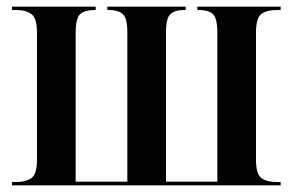

<svg xmlns="http://www.w3.org/2000/svg" viewBox="-20 -556 879 576"><path d="M16 0V-10H28Q58 -10 74.5 -22Q91 -34 91 -77V-458Q91 -501 74.5 -513.5Q58 -526 28 -526H16V-536H267V-526H263Q235 -526 221 -514Q207 -502 207 -458V-11H362V-459Q362 -502 348 -514Q334 -526 307 -526H302V-536H537V-526H533Q505 -526 491.5 -514Q478 -502 478 -458V-11H632V-458Q632 -502 618.5 -514Q605 -526 577 -526H572V-536H822V-526H811Q780 -526 764 -514Q748 -502 748 -458V-77Q748 -34 764 -22Q780 -10 810 -10H822V0Z"/></svg>

Font: Noto Serif Display Condensed SemiBold
Style: Regular
Weight: 600
Width: 3
Designer: Monotype Design Team
Foundry: Monotype Imaging Inc.
Version: Version 2.009